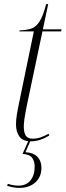

<svg xmlns="http://www.w3.org/2000/svg" viewBox="-20 -679 320 936"><path d="M132 10Q91 10 74.5 -13.5Q58 -37 58 -72Q58 -92 61.5 -116Q65 -140 76 -192L145 -526H74L76 -531Q107 -532 130.5 -539Q154 -546 172 -573Q190 -600 205 -659H215L189 -536H280L278 -526H187L113 -175Q102 -121 99 -98.5Q96 -76 96 -63Q96 -33 105.5 -18Q115 -3 139 -3Q160 -3 178.5 -9.5Q197 -16 217 -27L220 -18Q173 10 132 10ZM75 237Q47 237 15 227L18 217Q33 222 46.5 224Q60 226 70 226Q108 226 128.5 200.5Q149 175 149 133Q149 109 137.5 91.5Q126 74 90 71L120 4H130L104 63Q143 65 162.5 85.5Q182 106 182 139Q182 184 152 210.5Q122 237 75 237Z"/></svg>

Font: Noto Serif Display Condensed ExtraLight
Style: Italic
Weight: 200
Width: 3
Italic angle: -12°
Designer: Monotype Design Team
Foundry: Monotype Imaging Inc.
Version: Version 2.009